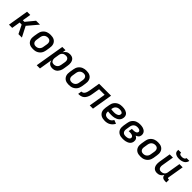

<svg xmlns="http://www.w3.org/2000/svg" viewBox="425 -2538 4550 4550"><g transform="rotate(45 2700.0 -262.5)"><path d="M363 0 257 -214H189L154 0H46L132 -520H240L204 -306H258L434 -520H565L345 -260L479 0Z M855 8Q823 8 792 2.5Q761 -3 735 -17.5Q709 -32 690 -55.5Q671 -79 661.5 -107.5Q652 -136 652 -168Q652 -200 657 -232L674 -332Q678 -359 688 -386Q698 -413 715.5 -437Q733 -461 757 -479.5Q781 -498 808 -509Q835 -520 862.5 -524Q890 -528 918 -528Q950 -528 981 -522.5Q1012 -517 1038.5 -502.5Q1065 -488 1084 -464.5Q1103 -441 1112 -412.5Q1121 -384 1121.5 -352Q1122 -320 1116 -288L1100 -188Q1095 -161 1085 -134Q1075 -107 1057.5 -83Q1040 -59 1016 -40.5Q992 -22 965.5 -11Q939 0 911 4Q883 8 855 8ZM856 -84Q872 -84 888.5 -87Q905 -90 920 -97Q935 -104 948.5 -115.5Q962 -127 971.5 -141.5Q981 -156 986.5 -171.5Q992 -187 994 -203L1011 -303Q1014 -320 1014 -336.5Q1014 -353 1010.5 -368.5Q1007 -384 999 -397Q991 -410 978.5 -419Q966 -428 950.5 -432Q935 -436 918 -436Q902 -436 885.5 -433Q869 -430 854 -423Q839 -416 825.5 -404.5Q812 -393 802.5 -378.5Q793 -364 787.5 -348.5Q782 -333 779 -317L763 -217Q760 -200 759.5 -183.5Q759 -167 762.5 -151.5Q766 -136 774.5 -123Q783 -110 795.5 -101Q808 -92 823.5 -88Q839 -84 856 -84Z M1191 215 1313 -520H1421L1407 -436Q1419 -457 1436.5 -475Q1454 -493 1475 -505.5Q1496 -518 1519.5 -523Q1543 -528 1566 -528Q1595 -528 1622.5 -520.5Q1650 -513 1670 -495.5Q1690 -478 1702 -453.5Q1714 -429 1719 -402Q1724 -375 1722.5 -346Q1721 -317 1716 -288L1700 -188Q1696 -164 1689 -140Q1682 -116 1669.5 -93.5Q1657 -71 1640 -51Q1623 -31 1600.5 -17.5Q1578 -4 1553.5 2Q1529 8 1505 8Q1477 8 1450.5 1Q1424 -6 1403.5 -22.5Q1383 -39 1371 -62.5Q1359 -86 1353 -113L1299 215ZM1461 -84Q1484 -84 1508 -91.5Q1532 -99 1551 -116Q1570 -133 1580.5 -156.5Q1591 -180 1594 -203L1611 -303Q1614 -319 1614.5 -335.5Q1615 -352 1611.5 -367.5Q1608 -383 1600.5 -396.5Q1593 -410 1581 -419Q1569 -428 1553.5 -432Q1538 -436 1521 -436Q1499 -436 1476 -430Q1453 -424 1434 -409.5Q1415 -395 1404 -373.5Q1393 -352 1389 -329L1373 -229Q1370 -212 1369 -195Q1368 -178 1371 -161.5Q1374 -145 1380.5 -130Q1387 -115 1398.5 -104.5Q1410 -94 1426.5 -89Q1443 -84 1461 -84Z M2055 8Q2023 8 1992 2.5Q1961 -3 1935 -17.5Q1909 -32 1890 -55.5Q1871 -79 1861.5 -107.5Q1852 -136 1852 -168Q1852 -200 1857 -232L1874 -332Q1878 -359 1888 -386Q1898 -413 1915.5 -437Q1933 -461 1957 -479.5Q1981 -498 2008 -509Q2035 -520 2062.5 -524Q2090 -528 2118 -528Q2150 -528 2181 -522.5Q2212 -517 2238.5 -502.5Q2265 -488 2284 -464.5Q2303 -441 2312 -412.5Q2321 -384 2321.5 -352Q2322 -320 2316 -288L2300 -188Q2295 -161 2285 -134Q2275 -107 2257.5 -83Q2240 -59 2216 -40.5Q2192 -22 2165.5 -11Q2139 0 2111 4Q2083 8 2055 8ZM2056 -84Q2072 -84 2088.5 -87Q2105 -90 2120 -97Q2135 -104 2148.5 -115.5Q2162 -127 2171.5 -141.5Q2181 -156 2186.5 -171.5Q2192 -187 2194 -203L2211 -303Q2214 -320 2214 -336.5Q2214 -353 2210.5 -368.5Q2207 -384 2199 -397Q2191 -410 2178.5 -419Q2166 -428 2150.5 -432Q2135 -436 2118 -436Q2102 -436 2085.5 -433Q2069 -430 2054 -423Q2039 -416 2025.5 -404.5Q2012 -393 2002.5 -378.5Q1993 -364 1987.5 -348.5Q1982 -333 1979 -317L1963 -217Q1960 -200 1959.5 -183.5Q1959 -167 1962.5 -151.5Q1966 -136 1974.5 -123Q1983 -110 1995.5 -101Q2008 -92 2023.5 -88Q2039 -84 2056 -84Z M2365 0 2380 -92Q2395 -92 2409.5 -96Q2424 -100 2437 -109Q2450 -118 2459 -131.5Q2468 -145 2475 -159.5Q2482 -174 2486 -188.5Q2490 -203 2493.5 -217.5Q2497 -232 2500 -247Q2503 -262 2506 -277L2546 -520H2947L2861 0H2753L2824 -428H2638L2611 -266Q2607 -246 2604 -226.5Q2601 -207 2596.5 -187.5Q2592 -168 2585 -149Q2578 -130 2568.5 -111.5Q2559 -93 2546.5 -75.5Q2534 -58 2518 -44Q2502 -30 2482.5 -21.5Q2463 -13 2443 -8Q2423 -3 2403.5 -1.5Q2384 0 2365 0Z M3264 8Q3231 8 3199.5 2.5Q3168 -3 3141 -17Q3114 -31 3093.5 -54Q3073 -77 3063 -106Q3053 -135 3052.5 -167Q3052 -199 3057 -232L3074 -332Q3078 -359 3088 -386Q3098 -413 3115.5 -437Q3133 -461 3157 -479.5Q3181 -498 3208 -509Q3235 -520 3263 -524Q3291 -528 3318 -528Q3346 -528 3373 -525Q3400 -522 3425 -514Q3450 -506 3472.5 -491.5Q3495 -477 3509.5 -456Q3524 -435 3528 -408Q3532 -381 3527 -354Q3523 -328 3510.5 -303Q3498 -278 3476.5 -259.5Q3455 -241 3429.5 -229Q3404 -217 3377.5 -210.5Q3351 -204 3325 -201.5Q3299 -199 3273 -199Q3244 -199 3215.5 -201Q3187 -203 3160 -207Q3156 -182 3161.5 -157.5Q3167 -133 3182.5 -115.5Q3198 -98 3222 -90.5Q3246 -83 3271 -83Q3291 -83 3312 -87.5Q3333 -92 3352 -103.5Q3371 -115 3385 -132Q3399 -149 3409 -168L3500 -133Q3484 -100 3458.5 -72Q3433 -44 3401 -25.5Q3369 -7 3333.5 0.5Q3298 8 3264 8ZM3273 -290Q3288 -290 3302.5 -291Q3317 -292 3332 -295Q3347 -298 3361.5 -303.5Q3376 -309 3389.5 -317.5Q3403 -326 3411.5 -339.5Q3420 -353 3422 -367Q3425 -380 3422 -392Q3419 -404 3410 -412Q3401 -420 3390.5 -424.5Q3380 -429 3368 -432Q3356 -435 3343.5 -436Q3331 -437 3318 -437Q3302 -437 3285.5 -434Q3269 -431 3253.5 -424Q3238 -417 3224.5 -405.5Q3211 -394 3201 -379.5Q3191 -365 3186 -349Q3181 -333 3178 -317L3175 -298Q3198 -294 3223 -292Q3248 -290 3273 -290Z M3863 8Q3830 8 3798.5 2.5Q3767 -3 3740.5 -17Q3714 -31 3693.5 -54Q3673 -77 3663 -106Q3653 -135 3652.5 -167Q3652 -199 3657 -232L3674 -332Q3678 -359 3687.5 -386Q3697 -413 3714.5 -436.5Q3732 -460 3755 -478.5Q3778 -497 3805 -508Q3832 -519 3859.5 -523.5Q3887 -528 3914 -528Q3941 -528 3967.5 -525Q3994 -522 4018.5 -514Q4043 -506 4064.5 -492Q4086 -478 4100 -458Q4114 -438 4119.5 -412Q4125 -386 4120 -359Q4117 -342 4110 -326Q4103 -310 4090 -298Q4077 -286 4061 -278Q4045 -270 4029 -264Q4047 -255 4062.5 -242Q4078 -229 4087.5 -211.5Q4097 -194 4099.5 -172.5Q4102 -151 4098 -130Q4094 -106 4082 -83.5Q4070 -61 4050 -44.5Q4030 -28 4006.5 -18Q3983 -8 3959 -2Q3935 4 3911 6Q3887 8 3863 8ZM3864 -84Q3876 -84 3888.5 -85Q3901 -86 3914 -88Q3927 -90 3939.5 -94Q3952 -98 3963.5 -105Q3975 -112 3983 -123Q3991 -134 3993 -147Q3995 -160 3991 -172.5Q3987 -185 3978 -194Q3969 -203 3957.5 -208Q3946 -213 3933.5 -216Q3921 -219 3907.5 -220.5Q3894 -222 3880 -222H3836L3852 -313H3896Q3908 -313 3919.5 -313.5Q3931 -314 3942.5 -316Q3954 -318 3966 -322Q3978 -326 3988.5 -332.5Q3999 -339 4006.5 -349Q4014 -359 4016 -371Q4018 -383 4014 -394Q4010 -405 4001.5 -412.5Q3993 -420 3983 -424.5Q3973 -429 3961.5 -431.5Q3950 -434 3938 -435Q3926 -436 3914 -436Q3898 -436 3882 -433Q3866 -430 3850.5 -422.5Q3835 -415 3823 -403.5Q3811 -392 3801.5 -378Q3792 -364 3787 -348.5Q3782 -333 3779 -317L3763 -217Q3760 -200 3759.5 -183Q3759 -166 3763.5 -150Q3768 -134 3777.5 -121Q3787 -108 3800 -99.5Q3813 -91 3829.5 -87.5Q3846 -84 3864 -84Z M4455 8Q4423 8 4392 2.5Q4361 -3 4335 -17.5Q4309 -32 4290 -55.5Q4271 -79 4261.5 -107.5Q4252 -136 4252 -168Q4252 -200 4257 -232L4274 -332Q4278 -359 4288 -386Q4298 -413 4315.5 -437Q4333 -461 4357 -479.5Q4381 -498 4408 -509Q4435 -520 4462.5 -524Q4490 -528 4518 -528Q4550 -528 4581 -522.5Q4612 -517 4638.5 -502.5Q4665 -488 4684 -464.5Q4703 -441 4712 -412.5Q4721 -384 4721.5 -352Q4722 -320 4716 -288L4700 -188Q4695 -161 4685 -134Q4675 -107 4657.5 -83Q4640 -59 4616 -40.5Q4592 -22 4565.5 -11Q4539 0 4511 4Q4483 8 4455 8ZM4456 -84Q4472 -84 4488.5 -87Q4505 -90 4520 -97Q4535 -104 4548.5 -115.5Q4562 -127 4571.5 -141.5Q4581 -156 4586.5 -171.5Q4592 -187 4594 -203L4611 -303Q4614 -320 4614 -336.5Q4614 -353 4610.5 -368.5Q4607 -384 4599 -397Q4591 -410 4578.5 -419Q4566 -428 4550.5 -432Q4535 -436 4518 -436Q4502 -436 4485.5 -433Q4469 -430 4454 -423Q4439 -416 4425.5 -404.5Q4412 -393 4402.5 -378.5Q4393 -364 4387.5 -348.5Q4382 -333 4379 -317L4363 -217Q4360 -200 4359.5 -183.5Q4359 -167 4362.5 -151.5Q4366 -136 4374.5 -123Q4383 -110 4395.5 -101Q4408 -92 4423.5 -88Q4439 -84 4456 -84Z M5011 8Q4982 8 4955.5 0Q4929 -8 4909.5 -25.5Q4890 -43 4878.5 -67.5Q4867 -92 4862.5 -119Q4858 -146 4859 -174.5Q4860 -203 4865 -232L4913 -520H5021L4971 -217Q4968 -201 4967.5 -185Q4967 -169 4970 -153.5Q4973 -138 4979.5 -124.5Q4986 -111 4998 -101.5Q5010 -92 5025 -88Q5040 -84 5057 -84Q5078 -84 5100.5 -90.5Q5123 -97 5141.5 -111.5Q5160 -126 5170.5 -147.5Q5181 -169 5184 -191L5239 -520H5347L5279 -113Q5278 -107 5279 -101.5Q5280 -96 5283.5 -92Q5287 -88 5292.5 -86Q5298 -84 5304 -84H5327L5326 8H5288Q5265 8 5243.5 3.5Q5222 -1 5205 -13Q5188 -25 5178 -45Q5168 -65 5169 -87Q5157 -66 5140.5 -47.5Q5124 -29 5102.5 -16Q5081 -3 5057.5 2.5Q5034 8 5011 8ZM5143 -600Q5121 -600 5100 -602.5Q5079 -605 5059 -611.5Q5039 -618 5022 -629.5Q5005 -641 4994 -658Q4983 -675 4980.5 -696.5Q4978 -718 4981 -740H5075Q5073 -725 5079 -711.5Q5085 -698 5098 -691Q5111 -684 5126 -682Q5141 -680 5156 -680Q5171 -680 5187 -682Q5203 -684 5218 -691Q5233 -698 5244 -711.5Q5255 -725 5257 -740H5351Q5348 -718 5337.5 -696.5Q5327 -675 5311 -658Q5295 -641 5274 -629.5Q5253 -618 5231 -611.5Q5209 -605 5187 -602.5Q5165 -600 5143 -600Z"/></g></svg>

Font: Iosevka Semibold Extended
Style: Italic
Weight: 600
Width: 7
Italic angle: -9°
Monospace: yes
Designer: Belleve Invis
Foundry: Belleve Invis
Version: Version 32.5.0; ttfautohint (v1.8.4)